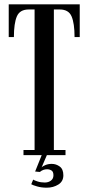

<svg xmlns="http://www.w3.org/2000/svg" viewBox="-20 -720 410 891"><path d="M89 0V-24H140.5V-676H113Q72 -676 58.2 -643.8Q44.5 -611.5 44.5 -548H20.5V-700H350V-548H326Q326 -611.5 312.2 -643.8Q298.5 -676 257.5 -676H230V-24H284V0ZM197 151Q172.5 151 152.5 145.2Q132.5 139.5 125 135L134 113.5Q139 117 154.2 122Q169.5 127 188 127Q204.5 127 216.2 118.2Q228 109.5 228 93.5Q228 76.5 218.8 71Q209.5 65.5 198.5 65.5Q179.5 65.5 165 78L143 76L173.5 0H197.5L173 57Q177.5 51.5 190.8 46Q204 40.5 220 40.5Q240.5 40.5 257.2 52.8Q274 65 274 93.5Q274 122 250.5 136.5Q227 151 197 151Z"/></svg>

Font: Imbue 50pt Medium
Style: Regular
Weight: 500
Designer: Tyler Finck
Foundry: Etcetera Type Company
Version: Version 1.102; ttfautohint (v1.8.3)